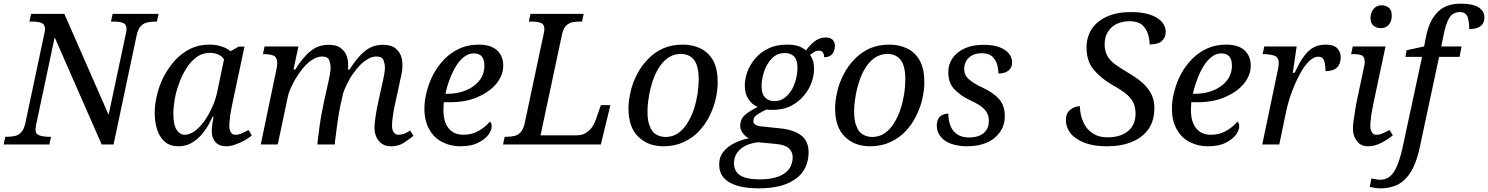

<svg xmlns="http://www.w3.org/2000/svg" viewBox="-40 -790 8138 1050"><path d="M230 0H-20L-11 -42H2C17 -42 31 -44 44 -47C57 -50 68 -57 77 -68C86 -78 93 -93 98 -114L202 -604C203 -608 204 -613 205 -619C206 -625 206 -629 206 -632C206 -649 199 -660 186 -665C173 -670 155 -672 134 -672H121L130 -714H312L554 -162L648 -604C649 -608 650 -613 651 -619C652 -625 652 -629 652 -632C652 -649 645 -660 632 -665C619 -670 601 -672 580 -672H567L576 -714H827L818 -672H805C790 -672 777 -670 764 -667C751 -664 739 -657 730 -647C720 -637 713 -621 708 -600L581 0H516L259 -586L158 -110C157 -106 157 -101 156 -96C155 -90 154 -85 154 -82C154 -65 161 -55 175 -50C188 -45 205 -42 226 -42H239L230 0Z M935 10C906 10 881 2 862 -14C843 -30 829 -52 820 -80C811 -107 806 -138 806 -173C806 -204 810 -237 819 -272C827 -306 839 -339 856 -372C873 -404 893 -433 917 -460C941 -486 969 -507 1000 -523C1031 -538 1066 -546 1104 -546C1120 -546 1135 -545 1150 -542C1164 -539 1177 -534 1190 -529C1202 -524 1212 -517 1221 -510L1265 -535H1297L1229 -215C1228 -208 1226 -197 1223 -183C1220 -169 1218 -155 1217 -140C1215 -125 1214 -113 1214 -104C1214 -87 1217 -75 1223 -66C1228 -57 1236 -53 1247 -53C1258 -53 1270 -55 1282 -61C1294 -66 1306 -72 1319 -79L1337 -50C1328 -41 1315 -32 1299 -23C1283 -14 1266 -6 1248 0C1230 7 1213 10 1196 10C1172 10 1153 3 1139 -12C1125 -27 1118 -47 1118 -73C1118 -86 1119 -99 1121 -110C1122 -121 1125 -134 1128 -151H1122C1107 -117 1090 -88 1071 -64C1052 -40 1031 -22 1009 -9C986 4 962 10 935 10ZM971 -53C988 -53 1006 -60 1025 -73C1043 -86 1060 -104 1077 -127C1093 -150 1107 -175 1120 -203C1133 -231 1142 -259 1148 -288L1185 -465C1178 -477 1167 -486 1153 -492C1139 -498 1124 -501 1109 -501C1082 -501 1058 -494 1037 -479C1016 -464 997 -444 981 -419C965 -394 951 -367 941 -338C930 -309 921 -279 916 -250C911 -220 908 -193 908 -169C908 -128 914 -98 926 -80C938 -62 953 -53 971 -53Z M2099 10C2080 10 2063 6 2050 -3C2036 -12 2026 -24 2019 -39C2012 -54 2008 -71 2008 -90C2008 -106 2010 -125 2013 -147C2016 -168 2020 -194 2027 -225L2044 -303C2046 -312 2049 -324 2052 -338C2055 -352 2058 -367 2061 -382C2064 -397 2065 -411 2065 -422C2065 -435 2062 -448 2057 -462C2051 -475 2038 -481 2019 -481C2004 -481 1988 -477 1973 -468C1958 -459 1943 -448 1929 -434C1915 -419 1902 -403 1890 -386C1877 -368 1867 -350 1858 -331C1849 -312 1841 -295 1836 -278L1820 -206C1818 -197 1815 -182 1812 -163C1809 -144 1806 -123 1803 -101C1800 -78 1797 -58 1795 -39C1792 -20 1791 -7 1791 0H1696C1696 -8 1697 -21 1700 -40C1702 -58 1705 -79 1708 -102C1711 -125 1715 -147 1719 -169C1723 -191 1727 -210 1730 -225L1747 -303C1749 -312 1752 -324 1755 -338C1758 -352 1761 -367 1764 -382C1767 -397 1768 -411 1768 -422C1768 -435 1765 -448 1760 -462C1754 -475 1741 -481 1722 -481C1701 -481 1681 -473 1660 -458C1639 -443 1620 -423 1603 -399C1585 -375 1570 -350 1558 -325C1545 -299 1537 -276 1533 -256L1479 0H1386L1470 -402C1472 -411 1474 -421 1475 -430C1476 -439 1476 -444 1476 -447C1476 -467 1469 -480 1456 -486C1442 -491 1425 -494 1406 -494H1398L1407 -536H1592L1565 -410H1575C1602 -454 1630 -488 1659 -511C1687 -534 1720 -545 1757 -545C1784 -545 1805 -540 1820 -530C1835 -519 1847 -506 1854 -489C1861 -472 1864 -454 1864 -434C1864 -430 1864 -426 1864 -422C1863 -418 1863 -414 1862 -410H1872C1899 -454 1927 -488 1956 -511C1984 -534 2017 -545 2054 -545C2081 -545 2102 -540 2117 -530C2132 -519 2144 -506 2151 -489C2158 -472 2161 -454 2161 -434C2161 -417 2159 -399 2155 -380C2150 -360 2146 -341 2143 -324L2117 -206C2113 -187 2110 -169 2108 -151C2105 -133 2104 -116 2104 -101C2104 -86 2107 -74 2114 -66C2120 -57 2128 -53 2139 -53C2150 -53 2160 -55 2171 -59C2181 -63 2192 -69 2203 -76L2221 -47C2205 -34 2187 -21 2168 -9C2148 4 2125 10 2099 10Z M2476 10C2441 10 2408 2 2379 -13C2349 -28 2325 -51 2308 -82C2290 -112 2281 -150 2281 -197C2281 -226 2285 -257 2294 -290C2302 -322 2314 -353 2330 -384C2346 -414 2366 -441 2390 -466C2414 -491 2442 -510 2474 -525C2505 -539 2540 -546 2579 -546C2621 -546 2654 -536 2677 -516C2700 -495 2712 -467 2712 -431C2712 -396 2700 -364 2675 -333C2650 -302 2615 -278 2572 -259C2528 -240 2478 -231 2422 -231H2387C2386 -224 2386 -217 2386 -210C2385 -203 2385 -196 2385 -189C2385 -146 2394 -113 2413 -89C2432 -65 2459 -53 2495 -53C2527 -53 2556 -61 2581 -76C2606 -91 2625 -108 2639 -125C2646 -120 2649 -112 2649 -100C2649 -85 2643 -70 2631 -53C2618 -36 2599 -21 2574 -9C2549 4 2516 10 2476 10ZM2396 -277H2406C2445 -277 2480 -284 2511 -297C2541 -310 2565 -328 2583 -351C2600 -374 2609 -400 2609 -431C2609 -454 2604 -471 2594 -482C2584 -493 2570 -498 2551 -498C2532 -498 2515 -492 2498 -479C2481 -466 2466 -448 2453 -427C2440 -405 2428 -381 2419 -355C2409 -329 2401 -303 2396 -277Z M3246 0H2711L2720 -42H2733C2748 -42 2762 -44 2775 -47C2788 -50 2799 -57 2808 -68C2817 -78 2824 -93 2829 -114L2933 -604C2934 -608 2935 -613 2936 -619C2937 -625 2937 -629 2937 -632C2937 -649 2930 -660 2917 -665C2904 -670 2886 -672 2865 -672H2852L2861 -714H3152L3143 -672H3130C3115 -672 3102 -671 3089 -668C3076 -665 3064 -658 3055 -649C3046 -639 3039 -624 3034 -604L2916 -50H3113C3134 -50 3151 -54 3165 -64C3179 -73 3191 -84 3200 -98C3209 -112 3215 -126 3220 -140L3246 -215H3298L3246 0Z M3589 10C3532 10 3486 -7 3451 -42C3415 -76 3397 -128 3397 -197C3397 -226 3401 -257 3409 -290C3416 -322 3428 -353 3444 -384C3459 -414 3479 -441 3503 -466C3526 -491 3554 -510 3586 -525C3618 -539 3654 -546 3695 -546C3730 -546 3762 -539 3791 -525C3820 -511 3843 -489 3860 -459C3877 -428 3885 -388 3885 -339C3885 -310 3881 -280 3874 -249C3867 -217 3855 -186 3840 -155C3825 -124 3805 -97 3782 -72C3759 -47 3731 -28 3699 -13C3667 2 3630 10 3589 10ZM3600 -41C3626 -41 3649 -48 3669 -62C3689 -76 3706 -95 3720 -118C3734 -141 3746 -166 3755 -194C3764 -221 3770 -249 3775 -278C3779 -306 3781 -332 3781 -356C3781 -406 3772 -442 3755 -463C3738 -484 3714 -495 3683 -495C3657 -495 3634 -488 3614 -474C3594 -460 3577 -442 3563 -419C3548 -396 3537 -370 3528 -342C3519 -314 3512 -286 3508 -258C3503 -229 3501 -203 3501 -179C3501 -146 3505 -119 3514 -99C3522 -78 3533 -63 3548 -55C3563 -46 3580 -41 3600 -41Z M4111 240C4062 240 4022 235 3990 225C3957 215 3933 200 3917 181C3901 162 3893 138 3893 110C3893 82 3901 58 3917 39C3932 20 3953 4 3978 -8C4003 -20 4029 -29 4056 -34C4043 -40 4032 -49 4023 -61C4013 -73 4008 -87 4008 -103C4008 -124 4015 -142 4029 -157C4043 -171 4068 -187 4103 -205C4081 -215 4064 -230 4052 -250C4039 -270 4033 -294 4033 -323C4033 -346 4038 -371 4047 -397C4056 -423 4071 -447 4090 -470C4109 -493 4133 -511 4162 -525C4191 -539 4226 -546 4265 -546C4285 -546 4304 -544 4322 -539C4339 -534 4355 -525 4368 -514C4381 -533 4397 -550 4415 -564C4433 -578 4453 -585 4476 -585C4493 -585 4505 -581 4514 -572C4522 -563 4526 -552 4526 -539C4526 -530 4524 -520 4521 -511C4517 -501 4511 -493 4503 -487C4494 -480 4482 -477 4467 -477C4467 -487 4465 -496 4460 -503C4455 -510 4448 -513 4439 -513C4430 -513 4421 -511 4413 -506C4405 -501 4397 -495 4390 -490C4397 -480 4403 -468 4407 -456C4410 -443 4412 -428 4412 -413C4412 -390 4407 -366 4399 -341C4390 -315 4376 -291 4357 -268C4338 -245 4315 -226 4286 -211C4257 -196 4222 -189 4183 -189C4180 -189 4176 -189 4173 -189C4169 -189 4165 -189 4162 -190C4158 -190 4154 -190 4151 -191C4136 -184 4121 -176 4105 -166C4088 -156 4080 -143 4080 -128C4080 -117 4085 -110 4095 -106C4104 -102 4116 -99 4131 -98L4227 -88C4276 -83 4315 -70 4342 -49C4369 -28 4382 3 4382 43C4382 73 4376 100 4365 124C4354 149 4337 169 4314 186C4291 203 4263 217 4230 226C4196 235 4156 240 4111 240ZM4115 191C4159 191 4194 185 4221 174C4247 163 4266 149 4278 130C4289 112 4295 92 4295 71C4295 50 4288 33 4273 20C4258 7 4235 0 4202 -3L4105 -12C4082 -9 4061 -4 4041 5C4021 14 4005 27 3993 43C3980 60 3974 80 3974 104C3974 121 3978 136 3987 149C3996 162 4010 173 4031 180C4052 187 4080 191 4115 191ZM4194 -237C4217 -237 4236 -243 4252 -256C4268 -268 4281 -284 4292 -303C4302 -322 4309 -341 4314 -362C4319 -383 4321 -401 4321 -418C4321 -447 4315 -468 4303 -481C4290 -494 4273 -500 4252 -500C4229 -500 4210 -494 4194 -482C4178 -469 4165 -453 4155 -435C4144 -416 4137 -396 4132 -375C4127 -354 4125 -336 4125 -319C4125 -290 4131 -270 4144 -257C4157 -244 4173 -237 4194 -237Z M4719 10C4662 10 4616 -7 4581 -42C4545 -76 4527 -128 4527 -197C4527 -226 4531 -257 4539 -290C4546 -322 4558 -353 4574 -384C4589 -414 4609 -441 4633 -466C4656 -491 4684 -510 4716 -525C4748 -539 4784 -546 4825 -546C4860 -546 4892 -539 4921 -525C4950 -511 4973 -489 4990 -459C5007 -428 5015 -388 5015 -339C5015 -310 5011 -280 5004 -249C4997 -217 4985 -186 4970 -155C4955 -124 4935 -97 4912 -72C4889 -47 4861 -28 4829 -13C4797 2 4760 10 4719 10ZM4730 -41C4756 -41 4779 -48 4799 -62C4819 -76 4836 -95 4850 -118C4864 -141 4876 -166 4885 -194C4894 -221 4900 -249 4905 -278C4909 -306 4911 -332 4911 -356C4911 -406 4902 -442 4885 -463C4868 -484 4844 -495 4813 -495C4787 -495 4764 -488 4744 -474C4724 -460 4707 -442 4693 -419C4678 -396 4667 -370 4658 -342C4649 -314 4642 -286 4638 -258C4633 -229 4631 -203 4631 -179C4631 -146 4635 -119 4644 -99C4652 -78 4663 -63 4678 -55C4693 -46 4710 -41 4730 -41Z M5248 10C5215 10 5186 5 5161 -4C5136 -13 5117 -26 5104 -43C5090 -60 5083 -80 5083 -103C5083 -121 5087 -135 5094 -145C5101 -154 5110 -161 5120 -164C5129 -167 5138 -169 5146 -169C5146 -146 5150 -124 5157 -104C5164 -84 5177 -68 5194 -56C5211 -44 5233 -38 5260 -38C5282 -38 5301 -42 5318 -49C5334 -56 5346 -66 5355 -80C5364 -93 5368 -110 5368 -131C5368 -154 5360 -174 5345 -191C5330 -208 5304 -224 5267 -241C5230 -258 5201 -279 5179 -302C5157 -325 5146 -356 5146 -396C5146 -425 5154 -450 5170 -473C5185 -495 5208 -513 5237 -526C5266 -539 5300 -545 5339 -545C5376 -545 5405 -540 5428 -531C5451 -522 5468 -510 5479 -495C5490 -480 5495 -465 5495 -450C5495 -429 5488 -414 5475 -404C5462 -393 5443 -388 5420 -388C5420 -406 5417 -423 5412 -441C5406 -458 5397 -471 5384 -483C5371 -494 5353 -499 5330 -499C5300 -499 5276 -491 5259 -475C5242 -459 5233 -438 5233 -413C5233 -390 5241 -372 5258 -357C5275 -342 5300 -326 5335 -310C5372 -293 5401 -273 5423 -249C5444 -225 5455 -194 5455 -155C5455 -123 5447 -95 5430 -70C5413 -45 5390 -25 5359 -11C5328 3 5291 10 5248 10Z M6011 10C5962 10 5922 3 5889 -10C5856 -23 5831 -40 5814 -62C5797 -84 5789 -108 5789 -133C5789 -158 5797 -177 5813 -190C5829 -203 5847 -209 5866 -209C5866 -178 5872 -150 5883 -125C5894 -99 5910 -78 5933 -63C5955 -47 5983 -39 6018 -39C6065 -39 6103 -51 6130 -74C6157 -97 6170 -129 6170 -168C6170 -188 6167 -206 6161 -222C6155 -238 6143 -254 6125 -271C6107 -287 6080 -305 6044 -325C6002 -349 5968 -377 5942 -408C5915 -439 5902 -480 5902 -531C5902 -569 5912 -603 5931 -632C5950 -661 5978 -683 6015 -700C6051 -716 6094 -724 6145 -724C6184 -724 6217 -720 6246 -711C6274 -702 6296 -689 6312 -673C6327 -656 6335 -637 6335 -616C6335 -595 6328 -579 6314 -566C6300 -553 6278 -547 6247 -547C6247 -566 6244 -585 6238 -604C6232 -623 6221 -640 6206 -654C6190 -667 6167 -674 6137 -674C6114 -674 6092 -670 6071 -661C6050 -652 6034 -638 6021 -619C6008 -600 6001 -577 6001 -548C6001 -523 6006 -503 6015 -486C6024 -469 6037 -454 6056 -440C6075 -426 6098 -411 6125 -395C6158 -376 6186 -356 6208 -337C6230 -317 6246 -296 6257 -274C6268 -251 6273 -227 6273 -200C6273 -155 6263 -117 6242 -86C6221 -55 6191 -31 6152 -15C6113 2 6066 10 6011 10Z M6564 10C6529 10 6496 2 6467 -13C6437 -28 6413 -51 6396 -82C6378 -112 6369 -150 6369 -197C6369 -226 6373 -257 6382 -290C6390 -322 6402 -353 6418 -384C6434 -414 6454 -441 6478 -466C6502 -491 6530 -510 6562 -525C6593 -539 6628 -546 6667 -546C6709 -546 6742 -536 6765 -516C6788 -495 6800 -467 6800 -431C6800 -396 6788 -364 6763 -333C6738 -302 6703 -278 6660 -259C6616 -240 6566 -231 6510 -231H6475C6474 -224 6474 -217 6474 -210C6473 -203 6473 -196 6473 -189C6473 -146 6482 -113 6501 -89C6520 -65 6547 -53 6583 -53C6615 -53 6644 -61 6669 -76C6694 -91 6713 -108 6727 -125C6734 -120 6737 -112 6737 -100C6737 -85 6731 -70 6719 -53C6706 -36 6687 -21 6662 -9C6637 4 6604 10 6564 10ZM6484 -277H6494C6533 -277 6568 -284 6599 -297C6629 -310 6653 -328 6671 -351C6688 -374 6697 -400 6697 -431C6697 -454 6692 -471 6682 -482C6672 -493 6658 -498 6639 -498C6620 -498 6603 -492 6586 -479C6569 -466 6554 -448 6541 -427C6528 -405 6516 -381 6507 -355C6497 -329 6489 -303 6484 -277Z M6863 0 6947 -402C6949 -411 6951 -421 6952 -430C6953 -439 6953 -444 6953 -447C6953 -467 6945 -480 6928 -486C6911 -491 6892 -494 6873 -494H6865L6874 -536H7051L7030 -392H7040C7053 -419 7066 -445 7081 -468C7096 -491 7113 -510 7134 -525C7155 -539 7180 -546 7210 -546C7238 -546 7259 -540 7272 -527C7285 -514 7292 -497 7292 -477C7292 -454 7286 -435 7273 -422C7260 -408 7238 -401 7209 -401C7209 -425 7206 -444 7201 -459C7196 -473 7185 -480 7169 -480C7152 -480 7134 -471 7117 -453C7099 -435 7082 -411 7067 -382C7051 -352 7037 -320 7024 -285C7011 -250 7001 -215 6994 -182L6956 0H6863Z M7442 10C7415 10 7395 1 7381 -18C7366 -37 7359 -59 7359 -85C7359 -99 7360 -116 7363 -135C7366 -154 7369 -174 7372 -194C7375 -213 7378 -229 7381 -242L7420 -426C7421 -431 7422 -436 7423 -441C7423 -445 7423 -449 7423 -452C7423 -470 7418 -482 7407 -487C7396 -492 7381 -494 7362 -494H7349L7358 -536H7537L7469 -215C7468 -208 7466 -197 7463 -183C7460 -169 7458 -155 7457 -140C7455 -125 7454 -113 7454 -104C7454 -87 7457 -75 7463 -66C7468 -57 7476 -53 7487 -53C7498 -53 7510 -55 7522 -61C7534 -66 7546 -72 7559 -79L7577 -50C7562 -37 7543 -24 7518 -11C7493 3 7467 10 7442 10ZM7511 -636C7494 -636 7481 -641 7471 -650C7460 -659 7455 -672 7455 -691C7455 -705 7458 -717 7463 -728C7468 -738 7475 -746 7484 -752C7493 -758 7503 -761 7515 -761C7531 -761 7544 -757 7555 -748C7566 -739 7571 -725 7571 -706C7571 -689 7568 -675 7562 -665C7556 -654 7549 -647 7540 -643C7531 -638 7521 -636 7511 -636Z M7509 240C7499 240 7489 239 7478 237C7467 236 7458 234 7451 232L7460 186C7465 187 7473 189 7482 190C7491 192 7499 193 7506 193C7528 193 7547 187 7562 174C7577 162 7590 142 7601 115C7612 88 7623 53 7632 9L7737 -479H7646L7652 -515L7748 -536L7759 -591C7770 -648 7791 -693 7822 -724C7852 -755 7894 -770 7949 -770C7992 -770 8024 -763 8046 -750C8067 -736 8078 -718 8078 -696C8078 -674 8071 -658 8057 -647C8042 -636 8022 -631 7995 -631C7995 -656 7992 -678 7986 -697C7979 -715 7965 -724 7944 -724C7919 -724 7900 -714 7887 -694C7874 -673 7863 -642 7855 -600L7842 -536H7953L7942 -479H7830L7726 8C7717 53 7705 90 7692 119C7678 149 7662 173 7644 190C7626 208 7606 221 7584 228C7561 236 7536 240 7509 240Z"/></svg>

Font: NameLogos Serif
Style: Italic
Weight: 500
Version: Version 0.1